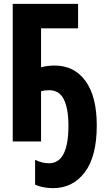

<svg xmlns="http://www.w3.org/2000/svg" viewBox="-20 -734 540 996"><path d="M482 -83Q482 -234 423.5 -314Q365 -394 264 -394Q227 -394 193 -385V-587H385V-714H46V0H193V-261Q212 -266 235 -266Q288 -266 311.5 -218Q335 -170 335 -82Q335 113 234 113Q199 113 162 95V224Q203 242 255 242Q358 242 420 159.5Q482 77 482 -83Z"/></svg>

Font: Noto Sans Mono UI Condensed ExtraBold
Style: Regular
Weight: 800
Width: 3
Designer: Monotype Design team
Foundry: Monotype Imaging Inc.
Version: 1.000